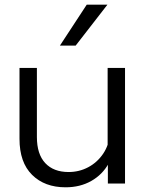

<svg xmlns="http://www.w3.org/2000/svg" viewBox="-20 -781 622 817"><path d="M512 0H439V-96L438 -124V-492H512ZM448 -213 463 -192Q468 -132 442 -85Q416 -38 368.5 -11Q321 16 259 16Q170 16 116.5 -37Q63 -90 63 -190V-492H137V-198Q137 -125 172.5 -87Q208 -49 272 -49Q317 -49 355.5 -69.5Q394 -90 419 -127Q444 -164 448 -213ZM437 -761 302 -587H235L349 -761Z"/></svg>

Font: Wix Madefor Display
Style: Regular
Weight: 400
Designer: Dalton Maag Ltd
Foundry: Dalton Maag Ltd
Version: Version 3.100